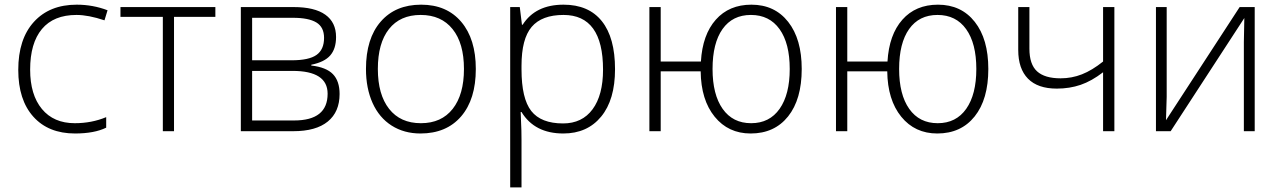

<svg xmlns="http://www.w3.org/2000/svg" viewBox="-20 -561 5474 821"><path d="M58.1 -262.2Q58.1 -394 125 -467.5Q191.9 -541 308.1 -541Q377 -541 439.9 -517.1L426.8 -474.1Q357.9 -497.1 307.1 -497.1Q209.5 -497.1 159.2 -436.8Q108.9 -376.5 108.9 -263.2Q108.9 -155.8 159.2 -95Q209.5 -34.2 299.8 -34.2Q372.1 -34.2 434.1 -60.1V-15.1Q383.3 9.8 300.8 9.8Q187 9.8 122.6 -62Q58.1 -133.8 58.1 -262.2Z M495.1 -488.8V-530.8H900.9V-488.8H724.1V0H676.3V-488.8Z M1009.8 0V-530.8H1234.9Q1325.7 -530.8 1371.3 -498Q1417 -465.3 1417 -402.8Q1417 -352.5 1392.1 -324Q1367.2 -295.4 1311 -284.2V-280.8Q1375 -273.4 1403.6 -243.9Q1432.1 -214.4 1432.1 -159.2Q1432.1 -82.5 1381.6 -41.3Q1331.1 0 1233.9 0ZM1058.1 -45.9H1237.8Q1380.9 -45.9 1380.9 -160.2Q1380.9 -257.8 1231 -257.8H1058.1ZM1058.1 -303.2H1227.1Q1301.3 -303.2 1333.5 -326.2Q1365.7 -349.1 1365.7 -398.9Q1365.7 -445.3 1332.5 -465.1Q1299.3 -484.9 1232.9 -484.9H1058.1Z M1544.9 -266.1Q1544.9 -396 1607.9 -468.5Q1670.9 -541 1780.8 -541Q1890.1 -541 1952.4 -467.5Q2014.6 -394 2014.6 -266.1Q2014.6 -136.2 1951.7 -63.2Q1888.7 9.8 1777.8 9.8Q1708 9.8 1654.8 -23.9Q1601.6 -57.6 1573.2 -120.6Q1544.9 -183.6 1544.9 -266.1ZM1595.7 -266.1Q1595.7 -156.7 1643.8 -95.5Q1691.9 -34.2 1779.8 -34.2Q1867.7 -34.2 1915.8 -95.5Q1963.9 -156.7 1963.9 -266.1Q1963.9 -376 1915.3 -436.5Q1866.7 -497.1 1778.8 -497.1Q1690.9 -497.1 1643.3 -436.8Q1595.7 -376.5 1595.7 -266.1Z M2161.6 240.2V-530.8H2202.6L2211.9 -455.1H2214.8Q2269.5 -541 2389.6 -541Q2497.1 -541 2553.5 -470.5Q2609.9 -399.9 2609.9 -265.1Q2609.9 -134.3 2550.5 -62.3Q2491.2 9.8 2388.7 9.8Q2266.1 9.8 2210 -82H2206.5L2208 -41Q2210 -4.9 2210 38.1V240.2ZM2210 -264.2Q2210 -139.6 2251.7 -86.4Q2293.5 -33.2 2387.7 -33.2Q2469.2 -33.2 2513.9 -93.8Q2558.6 -154.3 2558.6 -263.2Q2558.6 -497.1 2389.6 -497.1Q2296.9 -497.1 2253.4 -446Q2210 -395 2210 -279.8Z M2756.8 0V-530.8H2805.2V-297.9H2977.1Q2983.9 -412.6 3040.8 -476.8Q3097.7 -541 3192.9 -541Q3292.5 -541 3350.3 -467.5Q3408.2 -394 3408.2 -266.1Q3408.2 -136.2 3349.9 -63.2Q3291.5 9.8 3189.9 9.8Q3094.2 9.8 3035.9 -62Q2977.5 -133.8 2976.1 -255.9H2805.2V0ZM3026.9 -266.1Q3026.9 -156.7 3070.1 -95.5Q3113.3 -34.2 3191.9 -34.2Q3270.5 -34.2 3313.7 -95.7Q3356.9 -157.2 3356.9 -266.1Q3356.9 -375.5 3313.5 -436.3Q3270 -497.1 3190.9 -497.1Q3112.3 -497.1 3069.6 -436.8Q3026.9 -376.5 3026.9 -266.1Z M3554.7 0V-530.8H3603V-297.9H3774.9Q3781.7 -412.6 3838.6 -476.8Q3895.5 -541 3990.7 -541Q4090.3 -541 4148.2 -467.5Q4206.1 -394 4206.1 -266.1Q4206.1 -136.2 4147.7 -63.2Q4089.4 9.8 3987.8 9.8Q3892.1 9.8 3833.7 -62Q3775.4 -133.8 3773.9 -255.9H3603V0ZM3824.7 -266.1Q3824.7 -156.7 3867.9 -95.5Q3911.1 -34.2 3989.7 -34.2Q4068.4 -34.2 4111.6 -95.7Q4154.8 -157.2 4154.8 -266.1Q4154.8 -375.5 4111.3 -436.3Q4067.9 -497.1 3988.8 -497.1Q3910.2 -497.1 3867.4 -436.8Q3824.7 -376.5 3824.7 -266.1Z M4334 -347.2V-530.8H4381.8V-353Q4381.8 -285.6 4414.6 -255.9Q4447.3 -226.1 4515.1 -226.1Q4563 -226.1 4606.4 -243.2Q4649.9 -260.3 4696.8 -297.9V-530.8H4745.1V0H4696.8V-252Q4647.9 -214.4 4600.8 -198.2Q4553.7 -182.1 4499 -182.1Q4417.5 -182.1 4375.7 -224.6Q4334 -267.1 4334 -347.2Z M4922.9 0V-530.8H4968.8V-147L4965.8 -46.9L5280.8 -530.8H5345.2V0H5298.8V-381.3L5300.8 -483.9L4985.8 0Z"/></svg>

Font: Open Sans Light
Style: Regular
Weight: 300
Foundry: Ascender Corporation
Version: Version 1.10